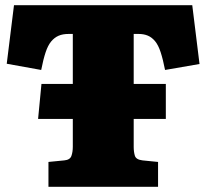

<svg xmlns="http://www.w3.org/2000/svg" viewBox="-20 -721 796 741"><path d="M167 0V-96L228 -102Q250 -104 255.5 -119Q261 -134 261 -155V-262H127L140 -397H261V-590H245Q222 -590 206 -583Q190 -576 177.5 -561Q165 -546 156 -519Q147 -492 139 -451L6 -475L34 -701H722L750 -474L617 -451Q609 -492 600 -519.5Q591 -547 578.5 -562Q566 -577 550.5 -583.5Q535 -590 515 -590H496V-397H620V-262H496V-154Q496 -135 500.5 -120Q505 -105 530 -102L590 -96V0Z"/></svg>

Font: Literata Black
Style: Regular
Weight: 900
Designer: Latin by Veronika Burian and Jose Scaglione. Greek by Irene Vlachou. Cyrillic by Vera Evstafieva.
Foundry: TypeTogether
Version: Version 3.103;gftools[0.9.29]